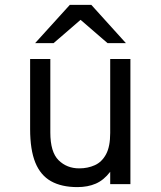

<svg xmlns="http://www.w3.org/2000/svg" viewBox="-20 -752 656 784"><path d="M296 12Q231.5 12 188.5 -12Q145.5 -36 124.2 -88.2Q103 -140.5 103 -225.5V-511H185.5V-211Q185.5 -131 219.2 -97.8Q253 -64.5 303.5 -64.5Q338.5 -64.5 367.2 -77.5Q396 -90.5 413 -122Q430 -153.5 430 -209V-511H512.5V0H430V-50.5Q404 -16.5 371.2 -2.2Q338.5 12 296 12ZM123.5 -576 265 -732H353L494 -576H419L309 -671L199 -576Z"/></svg>

Font: Overpass Mono Light
Style: Regular
Weight: 400
Monospace: yes
Version: Version 4.000